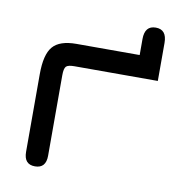

<svg xmlns="http://www.w3.org/2000/svg" viewBox="-71 -643 668 721"><g transform="rotate(10 263.5 -283.0)"><path d="M109 13C137 13 151 -3 151 -35C151 -35 151 -342 151 -342C151 -342 151 -342 151 -342C151 -359 153.5 -370 158.5 -375.5C163.5 -380.5 174 -383 190 -383C190 -383 508 -383 508 -383C508 -383 508 -528 508 -528C508 -528 508 -528 508 -528C508 -562 494 -579 466 -579C466 -579 466 -579 466 -579C438 -579 424 -562 424 -528C424 -528 424 -467 424 -467C424 -467 183 -467 183 -467C183 -467 183 -467 183 -467C140.5 -467 110.5 -457 93 -436.5C75.5 -416 67 -381 67 -331C67 -331 67 -35 67 -35C67 -35 67 -35 67 -35C67 -3 81 13 109 13C109 13 109 13 109 13Z"/></g></svg>

Font: Jura-Fortis-Bold
Style: Bold
Weight: 500
Designer: Daniel Johnson, Alexei Vanyashin, Mirko Velimirovic
Foundry: Daniel Johnson
Version: ""